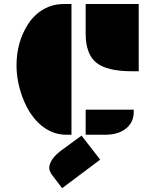

<svg xmlns="http://www.w3.org/2000/svg" viewBox="-20 -685 789 976"><path d="M415.5 -664.6H685.1V-322.8H650.4Q524.4 -322.8 469.7 -366.2Q415.5 -409.7 415.5 -514.2ZM317.9 0Q238.8 0 177.2 -58.6Q123 -110.4 92.3 -196.3Q64 -275.4 64 -353Q64 -469.7 121.6 -560.5Q162.6 -625 229.5 -651.4Q263.7 -664.6 305.7 -664.6H343.3V0ZM415.5 -127.4H659.7V-113.8Q659.7 -68.4 627 -37.1Q586.9 0 513.2 0H415.5ZM248 209Q228 183.6 230.5 163.1Q236.3 119.6 294.9 77.1L394.5 4.4L489.3 126.5L295.9 271.5Z"/></svg>

Font: Plaster
Style: Regular
Weight: 400
Designer: Eben Sorkin
Foundry: Eben Sorkin
Version: Version 1.007